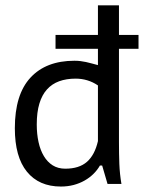

<svg xmlns="http://www.w3.org/2000/svg" viewBox="-20 -682 540 714"><path d="M422.4 -552.2H495.1V-500.5H422.4V-154.3Q422.4 -110.4 423.8 -72.5Q425.3 -34.7 431.6 2H379.9L359.9 -66.4H351.6Q341.8 -49.3 327.4 -35.2Q313 -21 294.4 -10.5Q275.9 0 253.7 5.9Q231.4 11.7 206.5 11.7Q125 11.7 80.1 -43.5Q35.2 -98.6 35.2 -205.1Q35.2 -330.6 93.3 -393.3Q151.4 -456.1 256.8 -456.1Q269 -456.1 279.3 -454.8Q289.6 -453.6 299.6 -451.4Q309.6 -449.2 320.3 -446.3Q331.1 -443.4 344.2 -439.9V-500.5H186.5V-552.2H344.2V-662.1H422.4ZM344.2 -364.3Q325.7 -377 304.7 -383.3Q283.7 -389.6 261.7 -389.6Q227.1 -389.6 200.2 -379.9Q173.3 -370.1 154.8 -349.6Q136.2 -329.1 126.5 -296.9Q116.7 -264.6 116.7 -219.2Q116.7 -183.6 123.3 -153.6Q129.9 -123.5 143.1 -101.6Q156.2 -79.6 176 -67.1Q195.8 -54.7 222.7 -54.7Q274.4 -54.7 303.5 -80.3Q332.5 -106 344.2 -157.2Z"/></svg>

Font: PT Astra Sans
Style: Regular
Weight: 400
Designer: A.Korolkova, I. Chaeva
Foundry: ParaType Ltd
Version: Version 1.001; ttfautohint (v1.6)